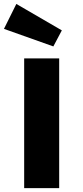

<svg xmlns="http://www.w3.org/2000/svg" viewBox="-20 -973 431 993"><path d="M105 0V-670.9H286.1V0ZM64.5 -952.6 299.8 -815.9 255.9 -732.9 0.5 -823.7Z"/></svg>

Font: Syncopate
Style: Bold
Weight: 700
Designer: Astigmatic (AOETI)
Foundry: Astigmatic (AOETI)
Version: Version 1.001 2011